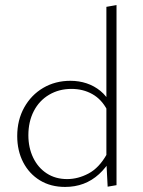

<svg xmlns="http://www.w3.org/2000/svg" viewBox="-20 -734 566 758"><path d="M237 4Q180 4 137.5 -22Q95 -48 71.5 -93.5Q48 -139 48 -197Q48 -260 75.5 -309.5Q103 -359 150.5 -387Q198 -415 258 -415Q292 -415 322 -405Q352 -395 376.5 -375Q401 -355 417 -324L403 -300Q381 -342 344.5 -362.5Q308 -383 262 -383Q213 -383 174 -360Q135 -337 113.5 -295.5Q92 -254 92 -200Q92 -151 111 -111.5Q130 -72 164.5 -49.5Q199 -27 245 -27Q288 -27 329.5 -49Q371 -71 401 -124L421 -110Q399 -72 371 -46.5Q343 -21 309.5 -8.5Q276 4 237 4ZM405 3 400 -94V-707L440 -714V-3Z"/></svg>

Font: Ysabeau Infant ExtraLight
Style: Regular
Weight: 250
Designer: Christian Thalmann (Catharsis Fonts)
Version: Version 2.001;gftools[0.9.30]; featfreeze: ss01,ss02,lnum